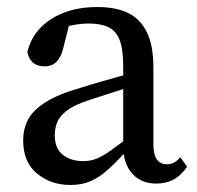

<svg xmlns="http://www.w3.org/2000/svg" viewBox="-20 -513 560 547"><path d="M181 14Q125 14 85.5 -18.5Q46 -51 46 -113Q46 -145 59.5 -171.5Q73 -198 108.5 -221Q144 -244 210 -263Q238 -272 264.5 -279.5Q291 -287 317.5 -294.5Q344 -302 371 -309V-272Q336 -261 302 -250Q268 -239 234 -228Q191 -214 170 -197.5Q149 -181 142.5 -163.5Q136 -146 136 -128Q136 -90 159 -72Q182 -54 217 -54Q237 -54 254 -60.5Q271 -67 294.5 -83.5Q318 -100 355 -129L367 -77H335Q308 -48 285.5 -28Q263 -8 238.5 3Q214 14 181 14ZM425 10Q383 10 357.5 -17.5Q332 -45 331 -94V-98V-324Q331 -372 321 -398.5Q311 -425 289 -435.5Q267 -446 233 -446Q213 -446 190.5 -442Q168 -438 141 -427L182 -462L160 -375Q154 -350 141 -337Q128 -324 107 -324Q85 -324 73 -335.5Q61 -347 58 -365Q72 -424 125.5 -458.5Q179 -493 257 -493Q310 -493 345 -476Q380 -459 398.5 -421Q417 -383 417 -320V-104Q417 -72 427 -58.5Q437 -45 455 -45Q468 -45 477 -50.5Q486 -56 494 -65L513 -38Q496 -13 474.5 -1.5Q453 10 425 10Z"/></svg>

Font: Source Serif 4 18pt
Style: Regular
Weight: 400
Designer: Frank Grießhammer
Foundry: Adobe Systems Incorporated
Version: Version 4.004;hotconv 1.0.116;makeotfexe 2.5.65601